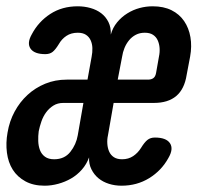

<svg xmlns="http://www.w3.org/2000/svg" viewBox="-46 -580 666 610"><path d="M232 -327 245 -399Q248 -414 247.5 -427.5Q247 -441 242 -452Q237 -463 227 -469.5Q217 -476 201 -476Q180 -476 165 -466Q150 -456 141 -440Q130 -422 121 -415Q112 -408 98 -408Q63 -408 51 -425.5Q39 -443 55 -471Q76 -511 113.5 -535.5Q151 -560 201 -560Q222 -560 241.5 -554.5Q261 -549 275.5 -538Q290 -527 298.5 -510Q307 -493 306 -470Q312 -492 326 -509Q340 -526 358.5 -537.5Q377 -549 397.5 -554.5Q418 -560 439 -560Q474 -560 499 -547.5Q524 -535 539 -513Q554 -491 559 -462Q564 -433 558 -400L547 -342Q540 -297 514 -275Q488 -253 443 -253H315L297 -150Q294 -137 295 -123Q296 -109 301 -98Q306 -87 316 -80.5Q326 -74 342 -74Q362 -74 377 -84Q392 -94 402 -110Q413 -128 422.5 -135.5Q432 -143 446 -143Q482 -143 494 -125Q506 -107 489 -78Q467 -38 428 -14Q389 10 340 10Q319 10 300 4Q281 -2 267 -13.5Q253 -25 244.5 -42Q236 -59 237 -80Q229 -58 214 -41Q199 -24 180 -13Q161 -2 139 4Q117 10 96 10Q60 10 34.5 -4Q9 -18 -5.5 -41Q-20 -64 -24 -95Q-28 -126 -22 -159Q-16 -195 0.5 -225.5Q17 -256 41.5 -278.5Q66 -301 97.5 -314Q129 -327 166 -327ZM219 -253H155Q137 -253 123.5 -244.5Q110 -236 100.5 -223Q91 -210 85.5 -194Q80 -178 77 -163Q75 -148 75.5 -132Q76 -116 81 -103Q86 -90 97 -82Q108 -74 126 -74Q159 -74 177.5 -97.5Q196 -121 201 -150ZM328 -327H424Q435 -327 441.5 -332Q448 -337 450 -349L459 -400Q462 -414 461 -427.5Q460 -441 455 -452Q450 -463 440 -469.5Q430 -476 414 -476Q398 -476 385.5 -469.5Q373 -463 364 -452Q355 -441 349.5 -427.5Q344 -414 342 -400Z"/></svg>

Font: Maple Mono SemiBold
Style: Italic
Weight: 600
Italic angle: -10°
Monospace: yes
Designer: subframe7536
Version: Version 7.000